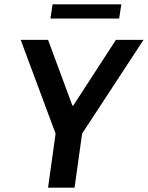

<svg xmlns="http://www.w3.org/2000/svg" viewBox="-20 -871 686 891"><path d="M203 0 238 -251 76 -686H203L316 -381H320L518 -686H646L361 -251L326 0ZM214 -785 224 -851H543L533 -785Z"/></svg>

Font: Chivo Mono Medium
Style: Italic
Weight: 500
Italic angle: -8.05°
Monospace: yes
Designer: Hector Gatti
Foundry: Omnibus-Type
Version: Version 1.008